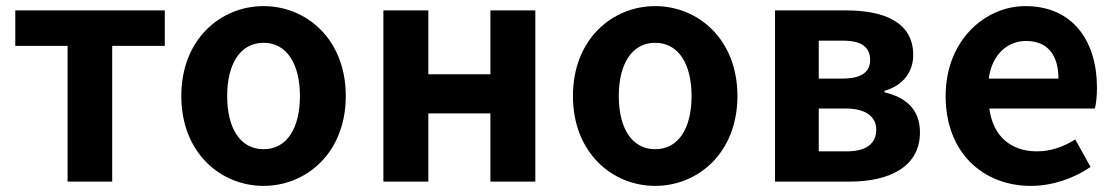

<svg xmlns="http://www.w3.org/2000/svg" viewBox="-20 -594 3650 628"><path d="M201 0H347V-444H519V-560H30V-444H201Z M842 14C982 14 1111 -94 1111 -280C1111 -466 982 -574 842 -574C702 -574 573 -466 573 -280C573 -94 702 14 842 14ZM842 -106C766 -106 723 -174 723 -280C723 -385 766 -454 842 -454C918 -454 961 -385 961 -280C961 -174 918 -106 842 -106Z M1234 0H1381V-223H1584V0H1731V-560H1584V-351H1381V-560H1234Z M2123 14C2263 14 2392 -94 2392 -280C2392 -466 2263 -574 2123 -574C1983 -574 1854 -466 1854 -280C1854 -94 1983 14 2123 14ZM2123 -106C2047 -106 2004 -174 2004 -280C2004 -385 2047 -454 2123 -454C2199 -454 2242 -385 2242 -280C2242 -174 2199 -106 2123 -106Z M2515 0H2759C2887 0 2989 -47 2989 -161C2989 -238 2941 -276 2873 -292V-297C2937 -315 2967 -362 2967 -414C2967 -522 2871 -560 2747 -560H2515ZM2658 -337V-461H2738C2800 -461 2826 -438 2826 -398C2826 -360 2800 -337 2735 -337ZM2658 -99V-239H2747C2815 -239 2846 -210 2846 -170C2846 -127 2817 -99 2750 -99Z M3352 14C3421 14 3492 -10 3547 -48L3497 -138C3457 -113 3417 -99 3371 -99C3288 -99 3228 -147 3216 -239H3561C3565 -252 3568 -279 3568 -307C3568 -461 3488 -574 3334 -574C3201 -574 3073 -461 3073 -280C3073 -95 3195 14 3352 14ZM3214 -337C3225 -418 3277 -460 3336 -460C3408 -460 3442 -412 3442 -337Z"/></svg>

Font: Noto Sans HK
Style: Bold
Weight: 700
Designer: Ryoko NISHIZUKA 西塚涼子 (kana, bopomofo & ideographs); Paul D. Hunt (Latin, Greek & Cyrillic); Sandoll Communications 산돌커뮤니
Foundry: Adobe
Version: Version 2.002;hotconv 1.0.116;makeotfexe 2.5.65601